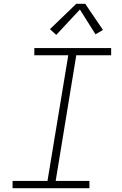

<svg xmlns="http://www.w3.org/2000/svg" viewBox="-20 -987 640 1007"><path d="M46 0V-38H229L338 -697H160V-735H563V-697H380L272 -38H449V0ZM275 -804 242 -834 380 -967H427L520 -830L481 -807L399 -937Z"/></svg>

Font: Iosevka Slab XLtExObl
Style: Regular
Weight: 200
Width: 7
Italic angle: -9°
Monospace: yes
Designer: Belleve Invis
Foundry: Belleve Invis
Version: Version 11.1.1; ttfautohint (v1.8.3)